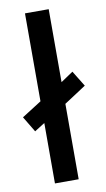

<svg xmlns="http://www.w3.org/2000/svg" viewBox="-97 -803 466 845"><g transform="rotate(-10 136.0 -380.0)"><path d="M78 0H184V-337L282 -401L239 -471L184 -434V-760H78V-367L-10 -311L32 -241L78 -270Z"/></g></svg>

Font: Noto Sans Bassa Vah Medium
Style: Regular
Weight: 500
Designer: Monotype Design Team
Foundry: Monotype Imaging Inc.
Version: Version 2.002